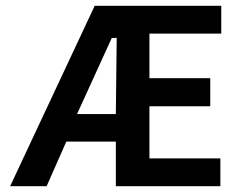

<svg xmlns="http://www.w3.org/2000/svg" viewBox="-20 -643 790 663"><path d="M15 0 307 -623H744V-527H496V-373H706V-276H496V-96H741V0H380V-154H209L141 0ZM246 -249H380L383 -512H366Z"/></svg>

Font: Inconsolata ExtraExpanded
Style: Bold
Weight: 700
Width: 8
Monospace: yes
Designer: Raph Levien, Cyreal, Brenton Simpson
Foundry: Raph Levien, Cyreal, Google
Version: Version 3.100; ttfautohint (v1.8.4.7-5d5b)